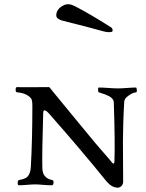

<svg xmlns="http://www.w3.org/2000/svg" viewBox="-20 -850 671 884"><path d="M459 -705Q384 -726 271 -754Q258 -757 248.5 -763Q239 -769 239 -780Q240 -810 274 -826Q296 -837 326 -821Q392 -787 490 -725Q498 -720 498.5 -712Q499 -704 493 -703Q481 -700 459 -705ZM67 3Q61 3 61.5 -8.5Q62 -20 67 -21Q97 -26 107 -37Q120 -51 122 -81Q129 -208 129 -361Q129 -390 123 -397Q103 -421 59 -425Q52 -425 52 -437Q52 -449 59 -449Q64 -448 132.5 -448.5Q201 -449 203 -449Q207 -449 209 -447Q211 -445 214 -440.5Q217 -436 219 -434Q251 -396 338.5 -288.5Q426 -181 489 -110Q490 -109 492.5 -105.5Q495 -102 497 -100Q499 -98 501.5 -97Q504 -96 505.5 -99Q507 -102 507 -110Q510 -199 504 -378Q504 -387 498 -394.5Q492 -402 482.5 -407Q473 -412 465 -415Q457 -418 447 -421Q437 -424 435 -425Q432 -426 431.5 -436.5Q431 -447 435 -447Q453 -447 479.5 -445Q506 -443 523 -443Q539 -443 565 -445Q591 -447 606 -447Q609 -447 610 -436Q611 -425 606 -425Q587 -422 571 -409Q553 -397 552 -382Q549 -331 547.5 -281.5Q546 -232 546 -200.5Q546 -169 546.5 -109.5Q547 -50 547 -13Q547 -2 539.5 6Q532 14 522 14Q496 14 472 -13Q349 -165 204 -329Q195 -339 189 -341Q183 -343 181.5 -340.5Q180 -338 179 -332Q173 -142 175 -73Q177 -50 186 -40Q198 -25 221 -21Q227 -20 226.5 -8.5Q226 3 218 3Q200 3 178 1Q156 -1 142 -1Q128 -1 105 1Q82 3 67 3Z"/></svg>

Font: EB Garamond 12 All SC
Style: AllSC
Weight: 400
Version: Version 0.016 ; ttfautohint (v0.97) -l 8 -r 50 -G 200 -x 0 -